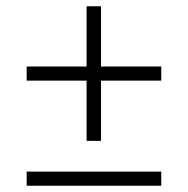

<svg xmlns="http://www.w3.org/2000/svg" viewBox="-20 -592 599 612"><path d="M256 -143H302V-335H494V-380H302V-572H256V-380H65V-335H256ZM65 0H494V-45H65Z"/></svg>

Font: Noto Serif Light
Style: Regular
Weight: 300
Designer: Monotype Design Team
Foundry: Monotype Imaging Inc.
Version: Version 2.013